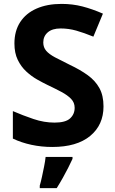

<svg xmlns="http://www.w3.org/2000/svg" viewBox="-20 -744 591 985"><path d="M511 -198Q511 -103 442.5 -46.5Q374 10 248 10Q193 10 141.5 -1Q90 -12 46 -33V-174Q97 -152 151.5 -133.5Q206 -115 260 -115Q316 -115 339.5 -136.5Q363 -158 363 -191Q363 -218 344.5 -237Q326 -256 295 -272.5Q264 -289 224 -308Q199 -320 170 -336.5Q141 -353 114.5 -377.5Q88 -402 71 -437Q54 -472 54 -521Q54 -585 83.5 -630.5Q113 -676 167.5 -700Q222 -724 296 -724Q352 -724 402.5 -711Q453 -698 508 -674L459 -556Q410 -576 371 -587Q332 -598 291 -598Q248 -598 225 -578Q202 -558 202 -526Q202 -501 217 -483.5Q232 -466 262 -450Q292 -434 337 -412Q392 -386 430.5 -358Q469 -330 490 -292Q511 -254 511 -198ZM352 71Q342 93 329.5 117.5Q317 142 302.5 168Q288 194 271 221H184V208Q190 188 195.5 162Q201 136 206.5 109Q212 82 214 61H352Z"/></svg>

Font: Noto Sans Ol Chiki
Style: Regular
Weight: 400
Designer: Monotype Design Team, Lewis McGuffie
Foundry: Monotype Imaging Inc.
Version: Version 2.003